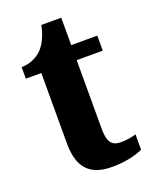

<svg xmlns="http://www.w3.org/2000/svg" viewBox="-128 -733 652 816"><g transform="rotate(-20 197.5 -325.0)"><path d="M237 10C307 10 355 -6 377 -17V-86C357 -80 333 -76 308 -76C263 -76 250 -102 250 -161V-468H368V-536H250V-660H160C151 -615 135 -584 118 -564C100 -543 67 -521 20 -520V-468H90V-148C90 -31 146 10 237 10Z"/></g></svg>

Font: Noto Serif Armenian SemiCondensed
Style: Bold
Weight: 700
Width: 4
Designer: Monotype Design Team
Foundry: Monotype Imaging Inc.
Version: Version 2.008